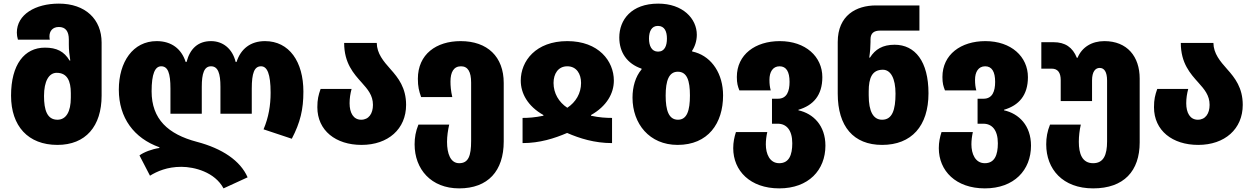

<svg xmlns="http://www.w3.org/2000/svg" viewBox="-20 -790 6922 1060"><path d="M297 10C453 10 541 -93 541 -262V-555C541 -684 451 -770 305 -770C175 -770 73 -710 73 -610C73 -598 75 -584 79 -571H255C254 -576 253 -582 253 -589C253 -618 270 -641 305 -641C342 -641 360 -617 360 -572V-544C360 -513 363 -490 368 -456H364C334 -506 293 -527 228 -527C115 -527 41 -434 41 -262C41 -94 135 10 297 10ZM297 -129C240 -129 223 -183 223 -260C223 -342 250 -388 293 -388C351 -388 371 -343 371 -276V-251C371 -173 345 -129 297 -129Z M1214 250 1347 189C1307 97 1207 30 1067 -7C908 -49 817 -132 817 -286C817 -383 836 -424 870 -424C907 -424 921 -386 921 -301V-162H1094V-311C1094 -384 1107 -424 1145 -424C1184 -424 1197 -384 1197 -311V-162H1370V-301C1370 -386 1384 -424 1421 -424C1455 -424 1474 -383 1474 -278C1474 -208 1463 -142 1435 -76L1591 -24C1638 -114 1655 -186 1655 -284C1655 -449 1577 -563 1443 -563C1363 -563 1309 -520 1286 -448H1281C1263 -522 1210 -563 1145 -563C1074 -563 1029 -522 1010 -448H1005C982 -520 927 -563 845 -563C714 -563 636 -448 636 -295C636 -139 720 -27 860 23V27C819 33 774 50 750 68L808 180C847 156 903 131 981 131C1053 131 1166 160 1214 250Z M1976 10C2123 10 2222 -78 2222 -211C2222 -305 2179 -360 2136 -408C2097 -452 2061 -494 2060 -553H1880C1880 -441 1933 -383 1977 -334C2010 -297 2039 -264 2039 -211C2039 -163 2016 -129 1974 -129C1931 -129 1910 -167 1910 -220C1910 -247 1914 -273 1921 -299H1750C1738 -265 1732 -241 1732 -198C1732 -69 1834 10 1976 10Z M2515 250C2674 250 2761 154 2761 -9V-332C2761 -477 2671 -563 2523 -563C2389 -563 2287 -491 2287 -355C2287 -312 2293 -288 2305 -254H2477C2469 -289 2467 -316 2467 -340C2467 -392 2485 -424 2525 -424C2563 -424 2581 -394 2581 -334V-12C2581 71 2566 111 2515 111C2467 111 2448 58 2448 -7C2448 -38 2453 -72 2460 -102H2290C2275 -65 2269 -31 2269 7C2269 144 2360 250 2515 250Z M2865 0C2960 0 3041 -26 3111 -56C3180 -26 3262 0 3359 0V-139C3327 -139 3289 -141 3243 -151V-155C3330 -204 3369 -275 3369 -345C3369 -453 3285 -563 3112 -563C2938 -563 2855 -453 2855 -345C2855 -275 2893 -204 2980 -155V-151C2931 -141 2896 -139 2865 -139ZM3112 -195C3065 -226 3036 -275 3036 -332C3036 -382 3061 -424 3112 -424C3163 -424 3188 -382 3188 -332C3188 -275 3159 -226 3112 -195Z M3721 10C3889 10 3972 -109 3972 -263C3972 -382 3911 -473 3820 -501C3813 -503 3808 -504 3801 -506V-510C3816 -532 3827 -564 3827 -598C3827 -687 3750 -770 3614 -770C3465 -770 3399 -680 3399 -583C3399 -501 3442 -438 3522 -411V-407C3488 -367 3472 -310 3472 -251C3472 -107 3565 10 3721 10ZM3613 -505C3577 -505 3563 -538 3563 -577C3563 -616 3577 -647 3612 -647C3650 -647 3662 -615 3662 -577C3662 -538 3650 -505 3613 -505ZM3723 -129C3672 -129 3655 -181 3655 -262C3655 -345 3673 -394 3722 -394C3773 -394 3789 -345 3789 -263C3789 -180 3773 -129 3723 -129Z M4282 250C4444 250 4537 149 4537 14C4537 -97 4470 -163 4388 -181V-184C4470 -208 4520 -264 4520 -364C4520 -477 4428 -563 4285 -563C4150 -563 4048 -489 4048 -365C4048 -330 4053 -314 4062 -291H4235C4230 -310 4228 -326 4228 -350C4228 -392 4246 -424 4284 -424C4321 -424 4339 -394 4339 -338C4339 -286 4324 -245 4275 -245H4242V-107H4274C4321 -107 4354 -73 4354 1C4354 66 4336 111 4282 111C4229 111 4208 59 4208 7C4208 -15 4211 -39 4216 -61H4043C4034 -33 4028 -5 4028 28C4028 153 4122 250 4282 250Z M4850 10C5012 10 5106 -94 5106 -275C5106 -451 5032 -543 4919 -543C4853 -543 4812 -518 4783 -472H4779C4784 -506 4786 -536 4786 -559V-573C4786 -607 4805 -621 4839 -621H5056V-760H4816C4707 -760 4605 -705 4605 -558V-273C4605 -92 4692 10 4850 10ZM4850 -129C4802 -129 4776 -173 4776 -264V-286C4776 -360 4795 -405 4854 -405C4897 -405 4924 -358 4924 -273C4924 -183 4906 -129 4850 -129Z M5417 250C5579 250 5672 149 5672 14C5672 -97 5605 -163 5523 -181V-184C5605 -208 5655 -264 5655 -364C5655 -477 5563 -563 5420 -563C5285 -563 5183 -489 5183 -365C5183 -330 5188 -314 5197 -291H5370C5365 -310 5363 -326 5363 -350C5363 -392 5381 -424 5419 -424C5456 -424 5474 -394 5474 -338C5474 -286 5459 -245 5410 -245H5377V-107H5409C5456 -107 5489 -73 5489 1C5489 66 5471 111 5417 111C5364 111 5343 59 5343 7C5343 -15 5346 -39 5351 -61H5178C5169 -33 5163 -5 5163 28C5163 153 5257 250 5417 250Z M6015 250C6185 250 6272 154 6272 -4V-356C6272 -478 6203 -563 6077 -563C6007 -563 5953 -529 5929 -471H5925C5902 -529 5860 -557 5797 -557H5729V-411H5786C5820 -411 5836 -389 5836 -348V-232H6009V-346C6009 -394 6027 -415 6051 -415C6076 -415 6092 -394 6092 -345V-9C6092 65 6073 111 6015 111C5954 111 5936 58 5936 -7C5936 -38 5940 -72 5947 -102H5777C5762 -65 5756 -31 5756 7C5756 144 5847 250 6015 250Z M6595 10C6742 10 6841 -78 6841 -211C6841 -305 6798 -360 6755 -408C6716 -452 6680 -494 6679 -553H6499C6499 -441 6552 -383 6596 -334C6629 -297 6658 -264 6658 -211C6658 -163 6635 -129 6593 -129C6550 -129 6529 -167 6529 -220C6529 -247 6533 -273 6540 -299H6369C6357 -265 6351 -241 6351 -198C6351 -69 6453 10 6595 10Z"/></svg>

Font: Noto Sans Georgian SemiCondensed Black
Style: Regular
Weight: 900
Width: 4
Designer: Monotype Design Team, Akaki Razmadze
Foundry: Google LLC
Version: Version 2.005